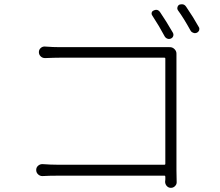

<svg xmlns="http://www.w3.org/2000/svg" viewBox="-20 -860 1040 909"><path d="M797.9 -706.1Q802.7 -698.2 800.3 -689.9Q797.9 -681.6 789.6 -677.7Q781.2 -673.8 772.9 -676.8Q764.6 -679.7 759.8 -687.5Q734.4 -735.4 701.2 -786.1Q696.3 -793 698.2 -800.3Q700.2 -807.6 708 -810.5Q713.9 -813.5 719.7 -813.5Q730.5 -813.5 738.3 -801.8Q767.6 -758.8 797.9 -706.1ZM815.4 -570.3V-53.7Q815.4 -31.2 816.4 1Q817.4 11.7 809.1 20.5Q800.8 29.3 789.1 29.3Q777.3 29.3 769.5 20.5Q761.7 11.7 761.7 0Q761.7 -1 762.2 -4.9Q762.7 -8.8 762.7 -11.2Q762.7 -13.7 762.7 -17.1Q762.7 -20.5 762.7 -23.4Q762.7 -28.3 758.8 -28.3H254.9Q212.9 -28.3 180.7 -26.4Q168.9 -26.4 160.2 -34.7Q151.4 -43 151.4 -55.2Q151.4 -67.4 160.2 -75.2Q168.9 -83 180.7 -83Q220.7 -80.1 253.9 -80.1H758.8Q762.7 -80.1 762.7 -84V-583Q762.7 -586.9 758.8 -586.9H265.6Q238.3 -586.9 193.4 -585Q180.7 -585 172.4 -593.3Q164.1 -601.6 164.1 -613.3Q164.1 -625 172.9 -632.8Q181.6 -640.6 193.4 -639.6Q231.4 -636.7 264.6 -636.7H751Q771.5 -636.7 782.2 -636.7Q795.9 -637.7 806.2 -627.4Q816.4 -617.2 815.4 -603.5Q815.4 -584 815.4 -570.3ZM822.3 -811.5Q819.3 -816.4 819.3 -821.3Q819.3 -824.2 820.3 -826.2Q822.3 -834 829.1 -837.9Q835.9 -839.8 841.8 -839.8Q853.5 -839.8 861.3 -828.1Q895.5 -778.3 920.9 -732.4Q923.8 -728.5 923.8 -723.6Q923.8 -720.7 922.9 -716.8Q919.9 -709 912.1 -705.1Q907.2 -703.1 902.3 -703.1Q898.4 -703.1 894.5 -705.1Q885.7 -708 881.8 -715.8Q849.6 -774.4 822.3 -811.5Z"/></svg>

Font: Gen Jyuu Gothic L Monospace Light
Style: Regular
Weight: 300
Designer: [Source Han Sans]
Ryoko NISHIZUKA  (kana & ideographs); Paul D. Hunt (Latin, Greek & Cyrillic); Wenlong ZHANG  (bopomofo
Version: Version 1.002.20150607